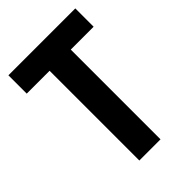

<svg xmlns="http://www.w3.org/2000/svg" viewBox="-211 -805 897 897"><g transform="rotate(-45 237.0 -357.0)"><path d="M307 0H167V-593H16V-714H458V-593H307Z"/></g></svg>

Font: Noto Sans Thai Cond
Style: Bold
Weight: 700
Width: 3
Designer: Monotype Design Team
Foundry: Monotype Imaging Inc.
Version: Version 2.002; ttfautohint (v1.8.4.7-5d5b)